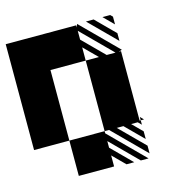

<svg xmlns="http://www.w3.org/2000/svg" viewBox="-101 -604 868 876"><g transform="rotate(-15 333.5 -166.5)"><path d="M505.2 -458.3 458.3 -505.2H494.8L505.2 -494.8ZM505.2 -380.2 380.2 -505.2H416.7L505.2 -416.7ZM505.2 -5.2V15.6L489.6 0H458.3L505.2 46.9V83.3L421.9 0H390.6L505.2 114.6V151L354.2 0H333.3V10.4L494.8 171.9H458.3L333.3 46.9V78.1L427.1 171.9H390.6L333.3 114.6V166.7H166.7V0H333.3V-333.3H395.8L333.3 -395.8V-333.3H166.7V0H0V-500H333.3V-489.6L338.5 -505.2L505.2 -338.5L489.6 -333.3H500V-5.2ZM505.2 -5.2H520.8L505.2 -20.8ZM432.3 -333.3H474L333.3 -474V-432.3Z"/></g></svg>

Font: 0xA000-Monochrome
Style: Monochrome
Weight: 400
Version: Version 0.1